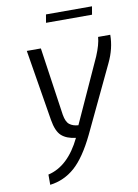

<svg xmlns="http://www.w3.org/2000/svg" viewBox="-102 -785 784 1089"><g transform="rotate(-10 290.0 -241.0)"><path d="M97 178Q214 151 287 0Q234 -6 205 -32Q176 -58 165 -125L98 -534H179L236 -142Q243 -100 262.5 -85Q282 -70 313 -68L480 -435Q507 -499 510 -542H580Q580 -464 542 -385L361 -4Q302 118 240 172.5Q178 227 97 237ZM241 -719H506L498 -672H233Z"/></g></svg>

Font: Exo
Style: Italic
Weight: 400
Italic angle: -9°
Designer: Natanael Gama
Foundry: Natanael Gama
Version: Version 1.500; ttfautohint (v1.6)